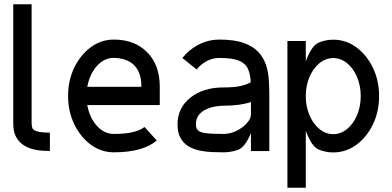

<svg xmlns="http://www.w3.org/2000/svg" viewBox="-20 -718 1865 913"><path d="M130.4 -130.4Q130.4 -119.1 133.8 -109.4Q137.2 -99.6 155.5 -93.5Q173.8 -87.4 217.3 -87.4V0Q204.6 0 182.9 -1.2Q161.1 -2.4 137.2 -8.3Q113.3 -14.2 91.8 -28.1Q70.3 -42 56.6 -66.7Q43 -91.3 43 -130.4V-697.8H130.4Z M395 -305.2H652.3Q652.3 -349.6 639.2 -377Q626 -404.3 605.5 -418.5Q585 -432.6 562.5 -437.7Q540 -442.9 521.5 -442.9Q475.6 -442.9 440.9 -404.3Q406.2 -365.7 395 -305.2ZM739.7 -218.3H395Q406.2 -157.7 440.9 -119.4Q475.6 -81.1 521.5 -81.1Q581.5 -81.1 617.4 -91.3Q653.3 -101.6 667 -114.3L725.6 -49.8Q658.7 6.3 521.5 6.3Q461.4 6.3 412.1 -29.8Q362.8 -65.9 333.3 -127Q303.7 -188 303.7 -261.7Q303.7 -335.9 333.3 -396.7Q362.8 -457.5 412.1 -493.7Q461.4 -529.8 521.5 -529.8Q621.1 -529.8 680.4 -469Q739.7 -408.2 739.7 -306.6Z M1042.5 -81.1Q1076.2 -81.1 1106 -96.4Q1135.7 -111.8 1154.3 -132.8Q1172.9 -153.8 1173.3 -171.9V-232.9Q1121.6 -215.3 1042.5 -215.3Q1023.9 -215.3 1001.5 -211.2Q979 -207 958.5 -197.3Q938 -187.5 924.8 -170.4Q911.6 -153.3 911.6 -127Q911.6 -108.9 920.7 -98.9Q929.7 -88.9 957.8 -85Q985.8 -81.1 1042.5 -81.1ZM1260.7 0.5H1173.3V-85Q1144.5 -16.6 1110.8 -5.1Q1077.1 6.3 1042.5 6.3Q1016.6 6.3 986.8 5.1Q957 3.9 928.2 -2.2Q899.4 -8.3 876 -22.5Q852.5 -36.6 838.4 -61.8Q824.2 -86.9 824.2 -127Q824.2 -204.6 885 -253.4Q945.8 -302.2 1042.5 -302.2Q1096.2 -302.2 1126.5 -309.6Q1156.7 -316.9 1172.4 -327.1Q1170.4 -366.7 1158.2 -392.3Q1146 -418 1114.7 -430.2Q1083.5 -442.4 1022.9 -442.4Q977.1 -442.4 937.5 -410.6Q925.3 -400.4 915 -387.7L847.2 -442.4Q862.8 -461.9 881.8 -477.5Q945.8 -529.8 1022.9 -529.8Q1094.2 -529.8 1139.2 -513.7Q1184.1 -497.6 1209.2 -470Q1234.4 -442.4 1245.4 -407.7Q1256.3 -373 1258.5 -335.2Q1260.7 -297.4 1260.7 -261.7Z M1564.5 -441.9Q1528.8 -441.9 1499 -417.5Q1469.2 -393.1 1451.7 -352.1Q1434.1 -311 1434.1 -261.2Q1434.1 -211.4 1451.7 -170.2Q1469.2 -128.9 1499 -104.5Q1528.8 -80.1 1564.5 -80.1Q1600.6 -80.1 1630.4 -104.5Q1660.2 -128.9 1677.7 -170.2Q1695.3 -211.4 1695.3 -261.2Q1695.3 -311 1677.7 -352.1Q1660.2 -393.1 1630.4 -417.5Q1600.6 -441.9 1564.5 -441.9ZM1564.5 6.8Q1527.8 6.8 1494.6 -7.3Q1461.4 -21.5 1434.1 -96.2V174.8H1346.7V-522.9H1434.1V-426.3Q1461.4 -500.5 1494.6 -514.9Q1527.8 -529.3 1564.5 -529.3Q1625 -529.3 1674.3 -493.2Q1723.6 -457 1753.2 -396Q1782.7 -335 1782.7 -261.2Q1782.7 -187 1753.2 -126.2Q1723.6 -65.4 1674.3 -29.3Q1625 6.8 1564.5 6.8Z"/></svg>

Font: Qaz
Style: Regular
Weight: 400
Designer: GGBotNet
Foundry: f0n7
Version: 0.70